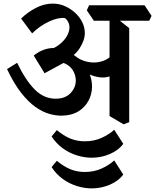

<svg xmlns="http://www.w3.org/2000/svg" viewBox="-20 -653 860 1064"><path d="M319 -12Q288 -12 251.5 -22.5Q215 -33 176 -60.5Q137 -88 97 -139Q57 -190 19 -270L75 -305Q121 -209 172 -157.5Q223 -106 288 -106Q342 -106 371 -137Q400 -168 400 -207Q400 -231 388.5 -255Q377 -279 351.5 -295Q326 -311 285 -310L370 -325L227 -247L167 -345Q189 -363 213.5 -373.5Q238 -384 264.5 -386.5Q291 -389 315 -385L346 -370Q397 -349 429 -316Q461 -283 475.5 -246Q490 -209 490 -174Q490 -131 470 -94Q450 -57 412 -34.5Q374 -12 319 -12ZM331 -314 225 -366Q276 -381 306.5 -404.5Q337 -428 351 -453.5Q365 -479 365 -501Q365 -517 357.5 -531.5Q350 -546 339 -553Q302 -557 251.5 -533.5Q201 -510 158 -468L97 -550Q131 -584 177.5 -608.5Q224 -633 272 -633Q309 -633 341 -618.5Q373 -604 398 -580.5Q423 -557 436.5 -528.5Q450 -500 450 -470Q450 -430 421 -385Q392 -340 331 -314ZM597 -234Q561 -216 509.5 -229Q458 -242 387 -293L396 -342Q423 -322 452.5 -313.5Q482 -305 510 -307Q538 -309 561.5 -319.5Q585 -330 599 -347ZM665 36 587 -10V-571L623 -555L696 -497V24ZM500 -538 461 -596 474 -624H781L820 -565L807 -538ZM488 391Q448 391 406 378Q364 365 327.5 338.5Q291 312 266 273L295 238Q332 269 369 284.5Q406 300 450 300Q501 300 543 281Q585 262 613 236L663 314Q638 349 590 370Q542 391 488 391ZM488 221Q448 221 406 208Q364 195 327.5 168.5Q291 142 266 103L295 68Q332 99 369 114.5Q406 130 450 130Q501 130 543 111Q585 92 613 66L663 144Q638 179 590 200Q542 221 488 221Z"/></svg>

Font: Eczar Medium
Style: Regular
Weight: 500
Designer: Vaibhav Singh
Foundry: Rosetta Type Foundry
Version: Version 2.000